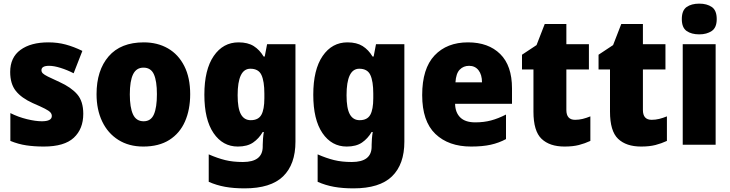

<svg xmlns="http://www.w3.org/2000/svg" viewBox="-20 -796 4017 1056"><path d="M438 -170Q438 -87 386 -38.5Q334 10 221 10Q169 10 125 3.5Q81 -3 37 -21V-174Q81 -152 128.5 -140.5Q176 -129 210 -129Q265 -129 265 -158Q265 -169 257 -178Q249 -187 226.5 -198.5Q204 -210 160 -229Q98 -257 67 -296Q36 -335 36 -400Q36 -480 92.5 -521.5Q149 -563 246 -563Q297 -563 341.5 -551Q386 -539 433 -516L385 -393Q350 -411 313.5 -422.5Q277 -434 250 -434Q208 -434 208 -410Q208 -400 215.5 -392.5Q223 -385 244 -374.5Q265 -364 307 -345Q371 -316 404.5 -277.5Q438 -239 438 -170Z M1026 -278Q1026 -193 997.5 -128Q969 -63 911.5 -26.5Q854 10 768 10Q689 10 631 -26.5Q573 -63 542 -128Q511 -193 511 -278Q511 -409 577.5 -486Q644 -563 771 -563Q846 -563 903.5 -530Q961 -497 993.5 -433Q1026 -369 1026 -278ZM694 -277Q694 -205 711.5 -167Q729 -129 770 -129Q810 -129 826.5 -167Q843 -205 843 -278Q843 -350 826.5 -387Q810 -424 769 -424Q730 -424 712 -387.5Q694 -351 694 -277Z M1292 -563Q1343 -563 1375.5 -542.5Q1408 -522 1430 -485H1436L1449 -553H1605V-17Q1605 108 1537 174Q1469 240 1325 240Q1265 240 1218 231.5Q1171 223 1128 204V53Q1176 74 1218.5 84.5Q1261 95 1316 95Q1425 95 1425 10V1Q1425 -13 1426.5 -32.5Q1428 -52 1431 -70H1425Q1404 -34 1372 -12Q1340 10 1288 10Q1205 10 1154.5 -64Q1104 -138 1104 -275Q1104 -413 1155.5 -488Q1207 -563 1292 -563ZM1357 -418Q1287 -418 1287 -272Q1287 -200 1305 -167.5Q1323 -135 1359 -135Q1401 -135 1417.5 -164.5Q1434 -194 1434 -256V-281Q1434 -349 1418 -383.5Q1402 -418 1357 -418Z M1891 -563Q1942 -563 1974.5 -542.5Q2007 -522 2029 -485H2035L2048 -553H2204V-17Q2204 108 2136 174Q2068 240 1924 240Q1864 240 1817 231.5Q1770 223 1727 204V53Q1775 74 1817.5 84.5Q1860 95 1915 95Q2024 95 2024 10V1Q2024 -13 2025.5 -32.5Q2027 -52 2030 -70H2024Q2003 -34 1971 -12Q1939 10 1887 10Q1804 10 1753.5 -64Q1703 -138 1703 -275Q1703 -413 1754.5 -488Q1806 -563 1891 -563ZM1956 -418Q1886 -418 1886 -272Q1886 -200 1904 -167.5Q1922 -135 1958 -135Q2000 -135 2016.5 -164.5Q2033 -194 2033 -256V-281Q2033 -349 2017 -383.5Q2001 -418 1956 -418Z M2554 -563Q2666 -563 2731 -499Q2796 -435 2796 -310V-225H2483Q2484 -177 2511.5 -150Q2539 -123 2594 -123Q2641 -123 2680.5 -133.5Q2720 -144 2763 -166V-31Q2724 -10 2679 0Q2634 10 2571 10Q2447 10 2374.5 -59.5Q2302 -129 2302 -273Q2302 -419 2370 -491Q2438 -563 2554 -563ZM2560 -434Q2529 -434 2508.5 -413Q2488 -392 2485 -343H2631Q2631 -385 2612 -409.5Q2593 -434 2560 -434Z M3143 -137Q3164 -137 3184.5 -142Q3205 -147 3227 -156V-21Q3197 -7 3164 1.5Q3131 10 3085 10Q3003 10 2958.5 -32.5Q2914 -75 2914 -182V-414H2851V-495L2931 -548L2976 -664H3095V-553H3219V-414H3095V-191Q3095 -137 3143 -137Z M3564 -137Q3585 -137 3605.5 -142Q3626 -147 3648 -156V-21Q3618 -7 3585 1.5Q3552 10 3506 10Q3424 10 3379.5 -32.5Q3335 -75 3335 -182V-414H3272V-495L3352 -548L3397 -664H3516V-553H3640V-414H3516V-191Q3516 -137 3564 -137Z M3826 -776Q3868 -776 3895 -757.5Q3922 -739 3922 -691Q3922 -644 3894.5 -625.5Q3867 -607 3826 -607Q3783 -607 3756.5 -625.5Q3730 -644 3730 -691Q3730 -739 3756.5 -757.5Q3783 -776 3826 -776ZM3916 -553V0H3735V-553Z"/></svg>

Font: Noto Sans Khmer UI SemiCondensed Black
Style: Regular
Weight: 900
Width: 4
Designer: Danh Hong and the Monotype Design Team
Foundry: Monotype Imaging Inc.
Version: Version 2.002; ttfautohint (v1.8.4.7-5d5b)